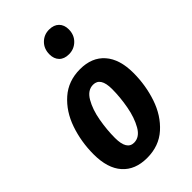

<svg xmlns="http://www.w3.org/2000/svg" viewBox="-245 -881 978 978"><g transform="rotate(-45 243.5 -392.0)"><path d="M25 -190Q25 -280 53 -361.5Q81 -443 139.5 -494.5Q198 -546 283 -546Q368 -546 415 -492.5Q462 -439 462 -340Q462 -251 434.5 -169.5Q407 -88 349 -36Q291 16 205 16Q119 16 72 -37Q25 -90 25 -190ZM327 -359Q327 -443 274 -443Q234 -443 208.5 -399Q183 -355 172 -292.5Q161 -230 161 -172Q161 -86 213 -86Q253 -86 278.5 -130.5Q304 -175 315.5 -238Q327 -301 327 -359ZM226 -709Q226 -749 251.5 -774.5Q277 -800 314 -800Q348 -800 367 -781Q386 -762 386 -730Q386 -690 360 -664.5Q334 -639 297 -639Q263 -639 244.5 -658Q226 -677 226 -709Z"/></g></svg>

Font: Fira Sans Extra Condensed SemiBold
Style: Italic
Weight: 600
Width: 3
Italic angle: -8°
Designer: Carrois Corporate & Edenspiekermann AG
Foundry: Carrois Corporate GbR & Edenspiekermann AG
Version: Version 4.203